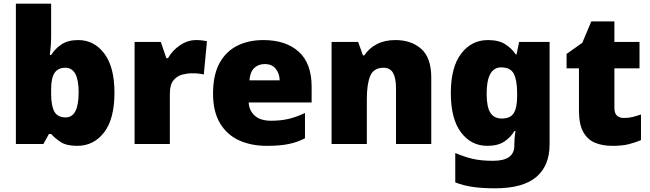

<svg xmlns="http://www.w3.org/2000/svg" viewBox="-20 -780 3523 1040"><path d="M257 -588Q257 -559 255 -532Q253 -505 250 -482H257Q278 -516 313 -539.5Q348 -563 404 -563Q490 -563 545 -490Q600 -417 600 -278Q600 -136 544 -63Q488 10 398 10Q340 10 309 -10.5Q278 -31 257 -54H245L215 0H66V-760H257ZM334 -413Q294 -413 275.5 -385Q257 -357 257 -298V-271Q257 -207 274.5 -175.5Q292 -144 336 -144Q406 -144 406 -280Q406 -413 334 -413Z M1043 -563Q1059 -563 1076 -561Q1093 -559 1101 -557L1084 -377Q1074 -379 1059.5 -381Q1045 -383 1019 -383Q995 -383 967.5 -376Q940 -369 920 -345.5Q900 -322 900 -272V0H709V-553H851L881 -465H890Q913 -506 954.5 -534.5Q996 -563 1043 -563Z M1407 -563Q1528 -563 1598 -500Q1668 -437 1668 -310V-225H1327Q1329 -182 1359.5 -154Q1390 -126 1448 -126Q1500 -126 1543 -136Q1586 -146 1632 -168V-31Q1592 -10 1544.5 0Q1497 10 1425 10Q1341 10 1275.5 -19.5Q1210 -49 1172 -112Q1134 -175 1134 -273Q1134 -373 1168.5 -437Q1203 -501 1264.5 -532Q1326 -563 1407 -563ZM1414 -433Q1380 -433 1357.5 -412Q1335 -391 1331 -345H1495Q1494 -382 1473.5 -407.5Q1453 -433 1414 -433Z M2122 -563Q2208 -563 2262 -515Q2316 -467 2316 -360V0H2125V-302Q2125 -357 2109 -385Q2093 -413 2058 -413Q2004 -413 1985.5 -369Q1967 -325 1967 -242V0H1776V-553H1920L1946 -480H1953Q1979 -519 2021.5 -541Q2064 -563 2122 -563Z M2623 -563Q2681 -563 2716.5 -540.5Q2752 -518 2774 -485H2778L2792 -553H2957V1Q2957 118 2884.5 179Q2812 240 2662 240Q2595 240 2544 233Q2493 226 2446 208V49Q2496 70 2541 80.5Q2586 91 2651 91Q2766 91 2766 9V-1Q2766 -30 2772 -70H2766Q2747 -37 2712 -13.5Q2677 10 2620 10Q2532 10 2477 -63Q2422 -136 2422 -276Q2422 -416 2478 -489.5Q2534 -563 2623 -563ZM2695 -415Q2616 -415 2616 -273Q2616 -201 2636 -169.5Q2656 -138 2698 -138Q2745 -138 2763 -167.5Q2781 -197 2781 -256V-279Q2781 -344 2763.5 -379.5Q2746 -415 2695 -415Z M3360 -141Q3386 -141 3407.5 -146.5Q3429 -152 3452 -160V-21Q3421 -8 3386 1Q3351 10 3297 10Q3243 10 3202.5 -7Q3162 -24 3139 -65.5Q3116 -107 3116 -182V-410H3049V-488L3134 -548L3183 -664H3308V-553H3444V-410H3308V-195Q3308 -141 3360 -141Z"/></svg>

Font: Noto Sans Gurmukhi UI Black
Style: Regular
Weight: 900
Designer: Jelle Bosma - Monotype Design Team
Foundry: Monotype Imaging Inc.
Version: Version 2.004; ttfautohint (v1.8.4.7-5d5b)